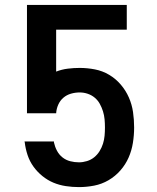

<svg xmlns="http://www.w3.org/2000/svg" viewBox="-20 -755 640 783"><path d="M302 8Q275 8 248.5 4Q222 0 198 -10Q174 -20 153 -37Q132 -54 116.5 -75.5Q101 -97 92.5 -122.5Q84 -148 81 -174L80 -178H200V-174Q204 -156 212.5 -140Q221 -124 235 -113Q249 -102 266.5 -97.5Q284 -93 302 -93Q318 -93 334.5 -98Q351 -103 364 -113.5Q377 -124 386 -138.5Q395 -153 400 -169Q405 -185 406.5 -201.5Q408 -218 408 -235Q408 -235 408 -235Q408 -235 408 -235Q408 -252 406.5 -268.5Q405 -285 400 -301Q395 -317 387 -331.5Q379 -346 366.5 -356.5Q354 -367 338 -372.5Q322 -378 305 -378Q287 -378 269.5 -373Q252 -368 238.5 -356.5Q225 -345 217.5 -328Q210 -311 209 -293H90V-735H497V-634H209V-463Q232 -472 256.5 -475Q281 -478 305 -478Q336 -478 367 -472Q398 -466 425 -450Q452 -434 472.5 -410Q493 -386 505.5 -357.5Q518 -329 522.5 -298Q527 -267 527 -235Q527 -235 527 -235Q527 -235 527 -235Q527 -204 522 -172.5Q517 -141 504.5 -112.5Q492 -84 471 -60Q450 -36 422.5 -20Q395 -4 364 2Q333 8 302 8Z"/></svg>

Font: Iosevka Custom Extended
Style: Bold
Weight: 700
Width: 7
Monospace: yes
Designer: Belleve Invis
Foundry: Belleve Invis
Version: Version 11.2.4; ttfautohint (v1.8.4)